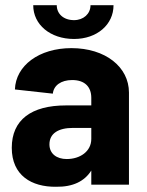

<svg xmlns="http://www.w3.org/2000/svg" viewBox="-20 -706 561 734"><path d="M329 -332V-303H232C100 -303 25 -248 25 -141C25 -35 101 9 194 8C259 9 303 -13 329 -54V0H473V-352C473 -450 383 -522 253 -522C129 -522 40 -455 37 -364L182 -348C185 -379 213 -400 256 -400C304 -400 329 -374 329 -332ZM107 -686C107 -612 172 -557 263 -557C351 -557 414 -612 414 -686H326C326 -653 299 -629 263 -629C223 -629 197 -653 197 -686ZM169 -154C169 -196 203 -217 259 -217H329V-175C329 -127 286 -98 235 -98C197 -98 169 -118 169 -154Z"/></svg>

Font: Vanilla Cream Black
Style: Regular
Weight: 900
Designer: Jeremy Tribby, Jinavaṁso
Foundry: Tribby Type
Version: Version 1.422;Glyphs 3.1.2 (3151)